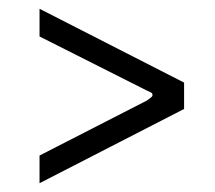

<svg xmlns="http://www.w3.org/2000/svg" viewBox="-20 -498 489 437"><path d="M327 -283Q327 -284 326 -286Q323 -288 319.5 -289.5Q316 -291 314 -292L70 -415V-478L399 -310V-250L70 -81V-144Q263 -243 314 -269Q326 -277 327 -280Z"/></svg>

Font: Gafata
Style: Regular
Weight: 400
Designer: Lautaro Hourcade
Foundry: Lautaro Hourcade
Version: Version 4.002; ttfautohint (v0.94.20-1c74) -l 7 -r 28 -G 0 -